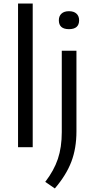

<svg xmlns="http://www.w3.org/2000/svg" viewBox="-20 -828 532 1080"><path d="M81.5 0V-808H164V0ZM288.5 232 234.5 195Q283.5 131.5 305.5 66Q327.5 0.5 327.5 -85V-542.5H410V-89Q410 6 381.5 81.2Q353 156.5 288.5 232ZM368 -664Q311 -664 311 -714Q311 -737.5 325.8 -751.2Q340.5 -765 368 -765Q395.5 -765 410.2 -751.2Q425 -737.5 425 -714Q425 -664 368 -664Z"/></svg>

Font: Encode Sans SemiExpanded SemiExpanded
Style: Regular
Weight: 400
Width: 6
Designer: Multiple Designers
Foundry: Impallari Type
Version: Version 3.000; ttfautohint (v1.8.3) -l 8 -r 50 -G 200 -x 14 